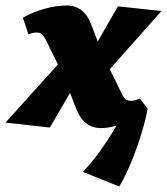

<svg xmlns="http://www.w3.org/2000/svg" viewBox="-44 -456 606 697"><path d="M322 9Q289 9 266 -11Q243 -31 230 -68L187 -180L122 -312Q115 -326 108 -332Q101 -338 88 -338Q82 -338 74 -336Q66 -334 59 -332L39 -392Q77 -413 119 -424.5Q161 -436 198 -436Q232 -436 255 -416Q278 -396 290 -360L329 -257L398 -116Q405 -101 412.5 -95.5Q420 -90 432 -90Q439 -90 447.5 -92.5Q456 -95 464 -98L492 -61Q453 -29 407 -10Q361 9 322 9ZM137 7 -24 -11 188 -246 246 -180ZM337 -185 279 -250 384 -433 542 -416ZM389 221 257 168Q293 130 324.5 85Q356 40 380 -2Q404 -44 417 -74L492 -61Q488 -38 478.5 -2.5Q469 33 455 73.5Q441 114 424 152.5Q407 191 389 221Z"/></svg>

Font: Ysabeau Infant Black
Style: Italic
Weight: 900
Italic angle: -12°
Designer: Christian Thalmann (Catharsis Fonts)
Version: Version 2.001;gftools[0.9.30]; featfreeze: ss01,ss02,lnum